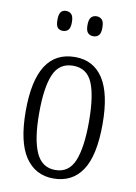

<svg xmlns="http://www.w3.org/2000/svg" viewBox="-85 -797 609 862"><g transform="rotate(10 219.5 -365.5)"><path d="M219 10Q137 10 91 -58Q45 -126 45 -268Q45 -544 222 -544Q306 -544 350.5 -475.5Q395 -407 395 -268Q395 -125 350 -57.5Q305 10 219 10ZM221 -29Q283 -29 308 -90Q333 -151 333 -268Q333 -386 308 -445Q283 -504 220 -504Q157 -504 131.5 -445Q106 -386 106 -268Q106 -150 133 -89.5Q160 -29 221 -29ZM285 -650Q270 -650 260.5 -659.5Q251 -669 251 -695Q251 -721 260.5 -731Q270 -741 285 -741Q300 -741 309.5 -731Q319 -721 319 -695Q319 -669 309.5 -659.5Q300 -650 285 -650ZM146 -650Q131 -650 122.5 -659.5Q114 -669 114 -695Q114 -721 122.5 -731Q131 -741 146 -741Q161 -741 170.5 -731Q180 -721 180 -695Q180 -669 170.5 -659.5Q161 -650 146 -650Z"/></g></svg>

Font: Noto Serif Tamil ExtraCondensed Light
Style: Regular
Weight: 300
Width: 2
Designer: Indian Type Foundry, Tom Grace, and the Monotype Design Team
Foundry: Monotype Imaging Inc.
Version: Version 2.004; ttfautohint (v1.8.4.7-5d5b)